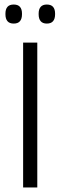

<svg xmlns="http://www.w3.org/2000/svg" viewBox="-20 -827 266 847"><path d="M144.5 -639V0H82V-639ZM40.5 -723Q22 -723 13 -733.5Q4 -744 4 -764V-767Q4 -786.5 13 -796.8Q22 -807 40.5 -807Q59 -807 68 -796.8Q77 -786.5 77 -767V-764Q77 -744 68 -733.5Q59 -723 40.5 -723ZM186.5 -723Q168.5 -723 159.5 -733.5Q150.5 -744 150.5 -764V-767Q150.5 -786.5 159.5 -796.8Q168.5 -807 186.5 -807Q205 -807 214 -796.8Q223 -786.5 223 -767V-764Q223 -744 214 -733.5Q205 -723 186.5 -723Z"/></svg>

Font: Anek Malayalam Light
Style: Regular
Weight: 300
Version: Version 1.003